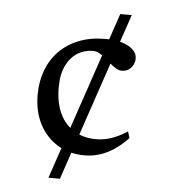

<svg xmlns="http://www.w3.org/2000/svg" viewBox="-50 -728 685 774"><g transform="rotate(5 292.0 -341.0)"><path d="M174.5 0 405.5 -682.5H452L221 0ZM355.5 -577.5Q397.5 -577.5 425.8 -568Q454 -558.5 468.5 -543.2Q483 -528 483 -510Q483 -496 476.8 -483.5Q470.5 -471 458.8 -463.2Q447 -455.5 430 -455.5Q419.5 -455.5 407.8 -462.5Q396 -469.5 384 -479.8Q372 -490 359.8 -500.5Q347.5 -511 334.8 -518Q322 -525 309 -525Q275 -525 246.8 -507.5Q218.5 -490 201.2 -454.8Q184 -419.5 184 -366.5Q184 -305 204.5 -261.5Q225 -218 262.8 -194.8Q300.5 -171.5 353.5 -171.5Q384.5 -171.5 415.8 -182.5Q447 -193.5 478 -214L486 -187.5Q459.5 -159.5 431.2 -140.5Q403 -121.5 373 -112Q343 -102.5 311.5 -102.5Q249.5 -102.5 202.5 -131Q155.5 -159.5 128.8 -210.5Q102 -261.5 102 -329.5Q102 -383.5 119 -428.8Q136 -474 168.5 -507.2Q201 -540.5 248 -559Q295 -577.5 355.5 -577.5Z"/></g></svg>

Font: Newsreader
Style: Regular
Weight: 400
Designer: Hugues Gentile
Foundry: Production Type
Version: Version 1.003